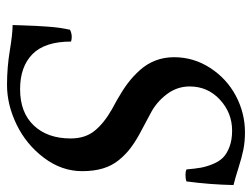

<svg xmlns="http://www.w3.org/2000/svg" viewBox="-104 -594 708 539"><g transform="rotate(90 249.5 -324.0)"><path d="M499 -626Q497.6 -559.6 488.8 -494.1Q482.9 -491.2 470.2 -491.2Q460.9 -491.2 455.1 -494.1Q453.1 -517.6 450.4 -533.2Q447.8 -548.8 440.4 -567.1Q433.1 -585.4 422.1 -596.4Q411.1 -607.4 391.8 -614.7Q372.6 -622.1 346.2 -622.1Q296.4 -622.1 259.3 -587.9Q222.2 -553.7 222.2 -502.9Q222.2 -467.3 244.4 -438.2Q266.6 -409.2 297.9 -393.1L342.8 -369.1Q372.1 -354 392.3 -339.1Q412.6 -324.2 428.7 -304.4Q444.8 -284.7 452.4 -259.3Q460 -233.9 460 -201.2Q460 -143.6 422.6 -94Q385.3 -44.4 329.6 -17.3Q273.9 9.8 217.8 9.8Q168.9 9.8 121.6 2Q74.2 -5.9 49.8 -5.9Q49.8 -10.7 50.8 -36.4Q51.8 -62 52.2 -71.3Q52.7 -80.6 54 -100.3Q55.2 -120.1 57.4 -135.7Q59.6 -151.4 63 -167Q72.8 -171.9 83 -171.9Q90.3 -171.9 96.2 -169.9Q96.2 -96.7 131.3 -61.8Q166.5 -26.9 230 -26.9Q295.4 -26.9 331.8 -65.4Q368.2 -104 368.2 -168.9Q368.2 -209.5 346.9 -235.8Q325.7 -262.2 287.1 -284.2L258.8 -299.8Q232.9 -314.5 213.4 -329.1Q193.8 -343.8 176.3 -363.3Q158.7 -382.8 149.4 -407Q140.1 -431.2 140.1 -459Q140.1 -514.2 170.2 -560.5Q200.2 -606.9 248.5 -632.6Q296.9 -658.2 351.1 -658.2Q377.4 -658.2 400.1 -653.6Q422.9 -648.9 451.9 -639.6Q481 -630.4 499 -626Z"/></g></svg>

Font: Common Serif News
Style: Italic
Weight: 450
Italic angle: -12°
Designer: Philipp H. Poll, Khaled Hosny
Foundry: Stefan Peev, Context Ltd.
Version: Version 1.026